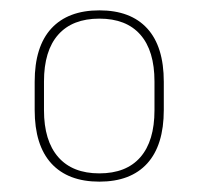

<svg xmlns="http://www.w3.org/2000/svg" viewBox="-20 -667 384 371"><path d="M172 -316Q111.5 -316 79.2 -351.2Q47 -386.5 47 -454.5V-509Q47 -577 79.2 -612Q111.5 -647 172 -647Q232.5 -647 264.5 -612Q296.5 -577 296.5 -509V-454.5Q296.5 -386.5 264.5 -351.2Q232.5 -316 172 -316ZM172 -332Q224 -332 251.2 -363.2Q278.5 -394.5 278.5 -454V-509.5Q278.5 -569 251.2 -600Q224 -631 172 -631Q120 -631 92.5 -600Q65 -569 65 -509.5V-454Q65 -395 92.5 -363.5Q120 -332 172 -332Z"/></svg>

Font: Anek Latin Thin
Style: Regular
Weight: 250
Designer: Yesha Goshar
Foundry: Ek Type
Version: Version 1.003